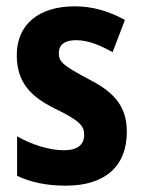

<svg xmlns="http://www.w3.org/2000/svg" viewBox="-20 -577 451 607"><path d="M381 -161C381 -249 331 -291 256 -329C180 -370 166 -381 166 -409C166 -435 184 -450 220 -450C260 -450 298 -433 336 -412L375 -514C323 -542 273 -557 216 -557C103 -557 33 -500 33 -403C33 -319 74 -273 153 -234C234 -195 246 -178 246 -151C246 -119 225 -102 181 -102C133 -102 76 -122 34 -146V-21C80 0 128 10 188 10C311 10 381 -50 381 -161Z"/></svg>

Font: Noto Sans Devanagari Condensed
Style: Bold
Weight: 700
Width: 3
Designer: Jelle Bosma - Monotype Design Team
Foundry: Monotype Imaging Inc.
Version: Version 2.004